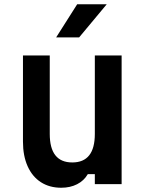

<svg xmlns="http://www.w3.org/2000/svg" viewBox="-20 -866 690 903"><path d="M552 -605V0H426V-47H393Q375 -16 342.5 0.5Q310 17 268 17Q213 17 172.5 -9Q132 -35 110 -84Q88 -133 88 -200V-605H214V-236Q214 -169 240.5 -135.5Q267 -102 320 -102Q373 -102 399.5 -135.5Q426 -169 426 -236V-605ZM244 -690 343 -846H482L352 -690Z"/></svg>

Font: Martian Mono SemiCondensed Medium
Style: Regular
Weight: 500
Width: 4
Designer: Roman Shamin
Foundry: Evil Martians
Version: Version 1.000